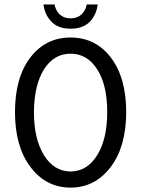

<svg xmlns="http://www.w3.org/2000/svg" viewBox="-20 -838 640 870"><path d="M176.8 -817.9H227.1Q231.9 -791 250.5 -772.9Q269 -754.9 299.8 -754.9Q330.6 -754.9 349.6 -772.9Q368.2 -791 373 -817.9H422.9Q417 -771 386.7 -739.3Q356 -708 299.8 -708Q243.7 -708 213.4 -739.3Q183.1 -770.5 176.8 -817.9ZM299.8 -61Q375 -61.5 420.4 -134.8Q465.8 -208 465.8 -330.6Q465.8 -453.1 420.4 -523.9Q375 -594.7 299.8 -594.7Q224.6 -594.7 179.7 -524.4Q134.8 -453.1 133.8 -330.6Q133.8 -208 179.2 -134.8Q224.6 -61.5 299.8 -61ZM299.8 12.2Q188 11.7 118.2 -81.1Q47.9 -173.8 47.9 -330.1Q47.9 -486.3 117.2 -577.1Q186.5 -668 299.8 -668Q413.1 -668 482.4 -577.1Q551.8 -486.3 551.8 -330.1Q551.8 -173.8 481.4 -81.1Q411.1 11.7 299.8 12.2Z"/></svg>

Font: SourceCodePro-Regular
Style: Regular
Weight: 400
Monospace: yes
Designer: Paul D. Hunt
Foundry: Adobe Systems Incorporated
Version: Version 1.009;PS 1.000;hotconv 1.0.70;makeotf.lib2.5.5900